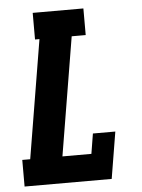

<svg xmlns="http://www.w3.org/2000/svg" viewBox="-53 -777 605 819"><g transform="rotate(-5 250.0 -367.5)"><path d="M19 0V-114H53L137 -621H118V-735H335V-621H275L191 -114H315L329 -200H425L392 0Z"/></g></svg>

Font: Iosevka Slab Heavy
Style: Italic
Weight: 900
Italic angle: -9°
Monospace: yes
Designer: Belleve Invis
Foundry: Belleve Invis
Version: Version 11.1.0; ttfautohint (v1.8.3)